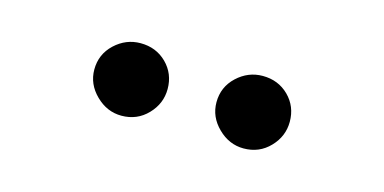

<svg xmlns="http://www.w3.org/2000/svg" viewBox="-31 -860 634 317"><g transform="rotate(15 286.0 -702.0)"><path d="M181.8 -639.9Q157 -639.9 138 -658.6Q119 -677.2 119 -702.1Q119 -728.3 138 -746.1Q157 -763.8 181.8 -763.8Q208.5 -763.8 226.4 -746.1Q244.3 -728.3 244.3 -702.1Q244.3 -677.2 226.4 -658.6Q208.5 -639.9 181.8 -639.9ZM390.6 -639.9Q365.8 -639.9 346.8 -658.6Q327.8 -677.2 327.8 -702.1Q327.8 -728.3 346.8 -746.1Q365.8 -763.8 390.6 -763.8Q417.3 -763.8 435.2 -746.1Q453.1 -728.3 453.1 -702.1Q453.1 -677.2 435.2 -658.6Q417.3 -639.9 390.6 -639.9Z"/></g></svg>

Font: Inter UI Medium
Style: Regular
Weight: 500
Designer: Rasmus Andersson
Foundry: rsms
Version: 3.2;8d6f07862